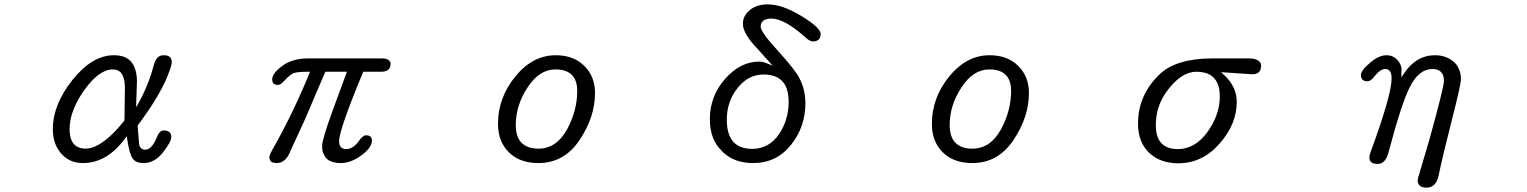

<svg xmlns="http://www.w3.org/2000/svg" viewBox="-20 -736 7040 885"><path d="M362.3 15.6Q472.7 15.6 555.7 -96.7L564.5 -108.4L566.4 -93.8Q577.1 -24.4 591.8 -4.9Q606.4 15.6 641.6 15.6Q692.4 15.6 731 -33.2Q769.5 -82 769.5 -104.5Q769.5 -119.1 761.7 -126Q753.9 -134.8 734.4 -134.8Q714.8 -134.8 703.1 -103.5Q679.7 -45.9 649.4 -45.9Q637.7 -45.9 630.9 -52.7Q622.1 -60.5 621.1 -73.2L614.3 -157.2Q724.6 -303.7 761.7 -410.2Q771.5 -436.5 771.5 -450.2Q771.5 -464.8 763.2 -473.1Q754.9 -481.4 733.4 -481.4Q700.2 -481.4 688.5 -434.6Q665 -345.7 620.1 -263.7L607.4 -241.2L609.4 -306.6L611.3 -361.3Q610.4 -453.1 549.8 -474.6Q530.3 -481.4 504.9 -481.4Q405.3 -481.4 314.5 -368.2Q223.6 -253.9 223.6 -141.6Q223.6 -65.4 268.6 -21.5Q304.7 15.6 362.3 15.6ZM375 -50.8Q341.8 -50.8 323.2 -69.3Q300.8 -91.8 300.8 -141.6Q300.8 -224.6 368.2 -320.3Q436.5 -416 500 -416Q521.5 -416 535.2 -403.3Q555.7 -381.8 555.7 -329.1L553.7 -180.7Q527.3 -147.5 503.9 -124Q429.7 -50.8 375 -50.8Z M1224.6 2Q1230.5 15.6 1255.9 15.6Q1298.8 15.6 1321.3 -45.9Q1321.3 -46.9 1384.8 -183.6L1479.5 -405.3H1579.1L1513.7 -227.5Q1464.8 -93.8 1464.8 -63.5Q1464.8 -43.9 1468.8 -33.2Q1475.6 -15.6 1484.4 -5.9Q1505.9 15.6 1551.8 15.6Q1597.7 15.6 1646.5 -20.5Q1694.3 -55.7 1694.3 -87.9Q1694.3 -99.6 1688 -106Q1681.6 -112.3 1666 -112.3Q1652.3 -112.3 1631.8 -83Q1606.4 -48.8 1575.2 -48.8Q1560.5 -48.8 1551.8 -57.6Q1543 -66.4 1543 -85Q1543 -137.7 1654.3 -405.3H1735.4Q1770.5 -405.3 1777.3 -425.8Q1780.3 -431.6 1780.3 -441.4Q1780.3 -451.2 1774.4 -456.1Q1764.6 -466.8 1740.2 -466.8H1397.5Q1324.2 -465.8 1279.3 -430.7Q1234.4 -397.5 1234.4 -369.1Q1235.4 -357.4 1240.2 -351.6Q1247.1 -344.7 1262.7 -344.7Q1272.5 -344.7 1288.1 -361.3Q1300.8 -375 1305.2 -378.9Q1309.6 -382.8 1315.4 -387.7Q1327.1 -397.5 1337.9 -400.4Q1358.4 -405.3 1399.4 -405.3H1409.2Q1335 -223.6 1247.1 -66.4Q1234.4 -45.9 1228 -31.2Q1221.7 -16.6 1221.7 -12.2Q1221.7 -7.8 1222.2 -5.9Q1222.7 -3.9 1223.1 -2Q1223.6 0 1224.6 2Z M2461.9 15.6Q2581.1 15.6 2652.3 -91.8Q2722.7 -197.3 2722.7 -307.6Q2722.7 -383.8 2672.9 -432.6Q2624 -481.4 2541 -481.4Q2435.5 -481.4 2355.5 -383.8Q2275.4 -285.2 2275.4 -165Q2275.4 -84 2325.2 -34.2Q2375 15.6 2461.9 15.6ZM2461.9 -50.8Q2411.1 -50.8 2384.3 -77.6Q2357.4 -104.5 2357.4 -160.2Q2357.4 -250 2411.1 -332Q2464.8 -416 2541 -416Q2607.4 -416 2629.9 -371.1Q2640.6 -349.6 2640.6 -317.4Q2640.6 -225.6 2593.8 -139.6Q2544.9 -50.8 2461.9 -50.8Z M3486.3 -612.3Q3486.3 -650.4 3536.1 -650.4Q3594.7 -650.4 3689.5 -566.4Q3689.5 -566.4 3689.5 -566.4Q3711.9 -544.9 3726.6 -544.9Q3739.3 -544.9 3745.1 -548.3Q3751 -551.8 3753.9 -553.7Q3762.7 -562.5 3762.7 -580.1Q3762.7 -592.8 3742.2 -612.8Q3721.7 -632.8 3675.8 -661.1Q3586.9 -715.8 3518.6 -715.8Q3460.9 -715.8 3428.7 -682.6Q3404.3 -659.2 3404.3 -626Q3404.3 -614.3 3408.7 -601.1Q3413.1 -587.9 3421.9 -573.2Q3439.5 -543.9 3474.6 -507.8L3541 -433.6L3516.6 -443.4Q3495.1 -452.1 3479.5 -452.1Q3392.6 -452.1 3322.3 -372.6Q3252 -293 3252 -186.5Q3252 -92.8 3306.6 -41L3308.6 -38.1Q3362.3 15.6 3451.2 15.6Q3559.6 15.6 3626 -68.4Q3692.4 -151.4 3692.4 -259.8Q3692.4 -323.2 3664.1 -377Q3647.5 -411.1 3567.4 -500Q3522.5 -548.8 3504.4 -575.2Q3486.3 -601.6 3486.3 -612.3ZM3447.3 -49.8Q3392.6 -49.8 3363.3 -79.1Q3330.1 -112.3 3330.1 -184.6Q3330.1 -267.6 3378.9 -329.1Q3427.7 -392.6 3500 -392.6Q3575.2 -392.6 3601.6 -338.9Q3615.2 -309.6 3615.2 -266.6Q3615.2 -184.6 3571.3 -118.2Q3524.4 -49.8 3447.3 -49.8Z M4461.9 15.6Q4581.1 15.6 4652.3 -91.8Q4722.7 -197.3 4722.7 -307.6Q4722.7 -383.8 4672.9 -432.6Q4624 -481.4 4541 -481.4Q4435.5 -481.4 4355.5 -383.8Q4275.4 -285.2 4275.4 -165Q4275.4 -84 4325.2 -34.2Q4375 15.6 4461.9 15.6ZM4461.9 -50.8Q4411.1 -50.8 4384.3 -77.6Q4357.4 -104.5 4357.4 -160.2Q4357.4 -250 4411.1 -332Q4464.8 -416 4541 -416Q4607.4 -416 4629.9 -371.1Q4640.6 -349.6 4640.6 -317.4Q4640.6 -225.6 4593.8 -139.6Q4544.9 -50.8 4461.9 -50.8Z M5411.1 16.6Q5522.5 16.6 5601.6 -74.2Q5680.7 -164.1 5680.7 -265.6Q5680.7 -336.9 5622.1 -390.6L5608.4 -403.3L5752.9 -393.6Q5788.1 -394.5 5792 -422.9Q5793 -426.8 5793 -431.6Q5793 -445.3 5785.2 -452.1Q5771.5 -466.8 5736.3 -466.8H5565.4Q5399.4 -465.8 5324.2 -392.6Q5225.6 -297.9 5225.6 -166Q5225.6 -81.1 5276.4 -32.2Q5327.1 16.6 5411.1 16.6ZM5409.2 -48.8Q5360.4 -48.8 5335 -74.2Q5307.6 -101.6 5307.6 -159.2Q5307.6 -254.9 5369.1 -329.1Q5429.7 -405.3 5495.1 -405.3Q5575.2 -405.3 5595.7 -341.8Q5602.5 -319.3 5602.5 -290Q5602.5 -208 5545.9 -127.9Q5488.3 -48.8 5409.2 -48.8Z M6514.6 94.7Q6514.6 110.4 6523.9 119.6Q6533.2 128.9 6555.7 128.9Q6599.6 128.9 6611.3 72.3Q6631.8 -25.4 6672.9 -185.5Q6713.9 -345.7 6713.9 -371.1Q6713.9 -396.5 6706.1 -414.1Q6698.2 -436.5 6680.7 -451.2Q6645.5 -481.4 6594.7 -481.4Q6506.8 -481.4 6450.2 -395.5L6439.5 -378.9V-404.3L6440.4 -415Q6439.5 -440.4 6420.9 -460Q6400.4 -481.4 6372.1 -481.4Q6372.1 -481.4 6371.1 -481.4Q6334 -481.4 6293.9 -445.3Q6282.2 -435.5 6277.3 -430.7Q6252.9 -406.2 6252.9 -389.6Q6252.9 -376 6260.3 -368.7Q6267.6 -361.3 6283.2 -361.3Q6297.9 -361.3 6313.5 -381.8Q6341.8 -418 6365.2 -418Q6382.8 -418 6390.6 -401.4Q6394.5 -391.6 6394.5 -375Q6394.5 -299.8 6300.8 -43.9Q6292 -22.5 6292 -9.8Q6292 19.5 6330.1 19.5Q6367.2 19.5 6380.9 -36.1Q6380.9 -36.1 6380.9 -36.1Q6440.4 -261.7 6479.5 -336.9Q6521.5 -418 6582 -418Q6608.4 -418 6622.1 -404.3Q6635.7 -390.6 6635.7 -362.8Q6635.7 -335 6568.4 -91.8L6522.5 63.5Q6515.6 85.9 6514.6 94.7Z"/></svg>

Font: FakePearl
Style: Light
Weight: 350
Version: Version 1.2